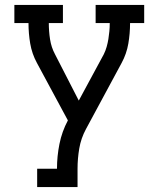

<svg xmlns="http://www.w3.org/2000/svg" viewBox="-20 -755 640 775"><path d="M130 0V-74H210Q210 -124 220 -174Q230 -224 254 -269L129 -501Q109 -538 102 -579Q95 -620 95 -662H38V-735H234V-662H177Q177 -629 182 -596.5Q187 -564 202 -536L298 -349L399 -536Q406 -550 410.5 -566Q415 -582 417.5 -597.5Q420 -613 421.5 -629Q423 -645 423 -662H366V-735H562V-662H505Q505 -620 498 -579Q491 -538 471 -501L327 -234Q307 -197 300 -156Q293 -115 293 -74V0Z"/></svg>

Font: Iosevka Curly Slab Extended
Style: Regular
Weight: 400
Width: 7
Monospace: yes
Designer: Belleve Invis
Foundry: Belleve Invis
Version: Version 11.1.0; ttfautohint (v1.8.3)